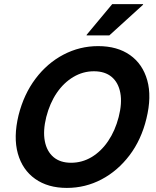

<svg xmlns="http://www.w3.org/2000/svg" viewBox="-20 -911 765 941"><path d="M307.5 10Q215 10 152.5 -34.2Q90 -78.3 67.5 -158.3Q45 -238.3 70.8 -345.8Q96.7 -449.2 154.2 -525.4Q211.7 -601.7 291.2 -643.3Q370.8 -685 460.8 -685Q555 -685 617.1 -641.2Q679.2 -597.5 701.7 -517.5Q724.2 -437.5 697.5 -329.2Q672.5 -225.8 614.6 -149.6Q556.7 -73.3 477.5 -31.7Q398.3 10 307.5 10ZM328.3 -113.3Q382.5 -113.3 429.2 -141.2Q475.8 -169.2 510 -219.6Q544.2 -270 561.7 -337.5Q579.2 -405.8 569.6 -456.2Q560 -506.7 527.1 -534.2Q494.2 -561.7 440 -561.7Q386.7 -561.7 339.6 -533.8Q292.5 -505.8 258.3 -455.8Q224.2 -405.8 206.7 -337.5Q190 -270 199.6 -219.6Q209.2 -169.2 242.1 -141.2Q275 -113.3 328.3 -113.3ZM404.2 -737.5 405 -740.8 530 -890.8H681.7L680.8 -887.5L515.8 -737.5Z"/></svg>

Font: Funnel Sans Light
Style: Bold Italic
Weight: 700
Italic angle: -14.036°
Version: Version 1.000